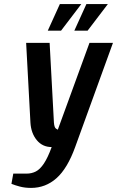

<svg xmlns="http://www.w3.org/2000/svg" viewBox="-20 -710 573 940"><path d="M132 210Q102 210 77.5 203.5Q53 197 36 190L45 140H110Q135 140 155.5 129.5Q176 119 195 90.5Q214 62 233 10Q188 10 160 -24Q132 -58 129 -110L108 -500H223L244 -110Q246 -85 254.5 -80Q263 -75 263 -75L418 -500H533L348 10Q310 115 256.5 162.5Q203 210 132 210ZM344 -560 403 -690H508L409 -560ZM214 -560 273 -690H378L279 -560Z"/></svg>

Font: Cuprum
Style: Bold Italic
Weight: 700
Italic angle: -10°
Designer: Jovanny Lemonad
Foundry: Jovanny Lemonad
Version: Version 3.000